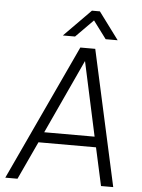

<svg xmlns="http://www.w3.org/2000/svg" viewBox="-59 -941 728 987"><g transform="rotate(5 304.5 -447.0)"><path d="M375 -894H416L520 -754H458L390 -845L300 -754H237ZM6 0 332 -700H409L563 0H500L457 -196H160L69 0ZM185 -250H445L362 -633Z"/></g></svg>

Font: Haskoy Light
Style: Italic
Weight: 300
Designer: Ertekin Erdin
Foundry: Ertekin Erdin
Version: Version 2.000; ttfautohint (v1.8.4.7-5d5b)